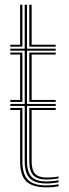

<svg xmlns="http://www.w3.org/2000/svg" viewBox="-20 -790 292 816"><path d="M23.8 -591.8V-600H65.5V-770H75.2V-591.8ZM104.5 -591.8V-770H114.5V-600H216.8V-591.8ZM177.5 -10.2Q128 -10.2 106.5 -32.2Q85 -54.2 85 -104.8V-339.8H23.8V-348.2H85V-574.8H23.8V-583.2H85V-770H94.8V-583.2H216.8V-574.8H94.8V-348.2H216.8V-339.8H94.8V-104.8Q94.8 -58.8 114 -38.8Q133.2 -18.8 177.5 -18.8Q189.5 -18.8 202.2 -20Q215 -21.2 228.8 -23.5V-15Q217 -12.8 203.8 -11.5Q190.5 -10.2 177.5 -10.2ZM104.5 -356.8V-566.5H216.8V-558.2H114.5V-365.2H216.8V-356.8ZM23.8 -356.8V-365.2H65.5V-558.2H23.8V-566.5H75.2V-356.8ZM177.5 6.2Q117.5 6.2 91.5 -19.5Q65.5 -45.2 65.5 -104.8V-322.5H23.8V-331.2H75.2V-104.8Q75.2 -49.5 98.9 -25.8Q122.5 -2 177.5 -2Q190.5 -2 203.9 -3.2Q217.2 -4.5 228.8 -7V1.5Q208.2 6.2 177.5 6.2ZM177.5 -27Q138.5 -27 121.5 -45.1Q104.5 -63.2 104.5 -104.8V-331.2H216.8V-322.5H114.5V-104.8Q114.5 -67.5 129.1 -51.5Q143.8 -35.5 177.5 -35.5Q186.2 -35.5 199.8 -36.2Q213.2 -37 228.8 -40V-31.8Q214.8 -29.5 201.6 -28.2Q188.5 -27 177.5 -27Z"/></svg>

Font: Big Shoulders Inline Text Thin ExtraLight
Style: Regular
Weight: 250
Version: Version 2.002